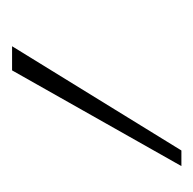

<svg xmlns="http://www.w3.org/2000/svg" viewBox="-21 -309 328 326"><g transform="rotate(90 143.0 -146.0)"><path d="M58.5 -2.5H99.5L262 -290H235.5Z"/></g></svg>

Font: HK Grotesk ExtraLight
Style: Italic
Weight: 200
Italic angle: -16°
Designer: Alfredo Marco Pradil
Foundry: Hanken Design Co.
Version: Version 3.001;FEAKit 1.0